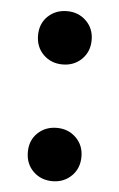

<svg xmlns="http://www.w3.org/2000/svg" viewBox="-44 -539 364 585"><g transform="rotate(5 138.0 -246.0)"><path d="M138 14Q103 14 79.5 -9Q56 -32 56 -68Q56 -104 79.5 -126.5Q103 -149 138 -149Q173 -149 196.5 -126Q220 -103 220 -68Q220 -32 196.5 -9Q173 14 138 14ZM138 -343Q103 -343 79.5 -366Q56 -389 56 -425Q56 -461 79.5 -483.5Q103 -506 138 -506Q173 -506 196.5 -483Q220 -460 220 -425Q220 -389 196.5 -366Q173 -343 138 -343Z"/></g></svg>

Font: Space Grotesk Medium
Style: Regular
Weight: 500
Designer: Florian Karsten
Foundry: Florian Karsten
Version: Version 2.000